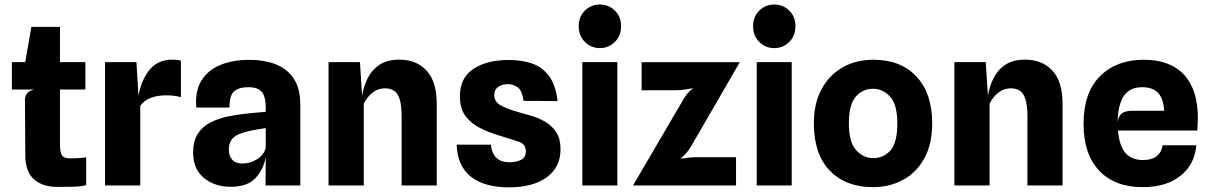

<svg xmlns="http://www.w3.org/2000/svg" viewBox="-20 -821 5348 850"><path d="M235 6.5Q167.5 6.5 129.8 -27.8Q92 -62 92 -134L90.5 -378Q90.5 -416.5 131.5 -424.5H32.5V-546H91.5L119 -702H245.5V-546H358V-424.5H245.5V-182Q245.5 -147 254.2 -133.5Q263 -120 288 -120Q313 -120 329.8 -121Q346.5 -122 361.5 -124.5V-2Q343.5 4.5 307.8 5.5Q272 6.5 235 6.5Z M445 0V-546H584L593 -398Q606.5 -470 643.5 -513.5Q680.5 -557 742.5 -557Q764.5 -557 781 -552.5V-391Q764 -395.5 748.2 -397.2Q732.5 -399 717 -399Q633.5 -399 601 -352.5V0Z M1001 6Q931 6 883 -33Q835 -72 835 -146.5Q835 -196 855.2 -228Q875.5 -260 910.5 -278.2Q945.5 -296.5 989.5 -305.5Q1034 -314.5 1080.8 -319.2Q1127.5 -324 1156.5 -326V-341Q1156.5 -393 1139.2 -414Q1122 -435 1079 -435Q1038 -435 1016.8 -417Q995.5 -399 996 -345H849Q843 -417 871.5 -463.8Q900 -510.5 955 -533.2Q1010 -556 1084 -556Q1127 -556 1167.5 -546.8Q1208 -537.5 1240 -515.2Q1272 -493 1290.8 -454.5Q1309.5 -416 1309.5 -357V0H1155.5L1156.5 -127.5Q1147.5 -72.5 1111.8 -33.2Q1076 6 1001 6ZM1052.5 -97Q1089 -97 1119.8 -117.2Q1150.5 -137.5 1156.5 -168V-254Q1136.5 -251 1116 -247.5Q1095.5 -244 1080 -240Q1030 -229 1011.5 -209.8Q993 -190.5 993 -159.5Q993 -130.5 1008.2 -113.8Q1023.5 -97 1052.5 -97Z M1434.5 0V-546H1573.5L1583 -397Q1590 -439 1608.2 -475.5Q1626.5 -512 1660.5 -534.5Q1694.5 -557 1748.5 -557Q1823 -557 1868.2 -508.8Q1913.5 -460.5 1913.5 -361.5V0H1758V-303.5Q1758 -355.5 1749 -382.8Q1740 -410 1723.5 -420Q1707 -430 1684.5 -430Q1652.5 -430 1628 -409.8Q1603.5 -389.5 1590.5 -362V0Z M2232.5 8.5Q2126.5 8.5 2066 -37.8Q2005.5 -84 2001.5 -180.5H2153Q2161.5 -102.5 2236 -102.5Q2262.5 -102.5 2285.2 -112.5Q2308 -122.5 2308 -151.5Q2308 -182.5 2277.8 -193.2Q2247.5 -204 2194.5 -219.5Q2147.5 -233.5 2106.8 -253.5Q2066 -273.5 2041 -307Q2016 -340.5 2016 -395Q2016 -476.5 2075.8 -516Q2135.5 -555.5 2232.5 -555.5Q2289.5 -555.5 2335 -540Q2380.5 -524.5 2410.2 -485Q2440 -445.5 2448.5 -373.5L2298 -374.5Q2291 -422 2270.8 -435.2Q2250.5 -448.5 2228.5 -448.5Q2202.5 -448.5 2185.2 -436.2Q2168 -424 2168 -400.5Q2168 -372 2195 -355.5Q2222 -339 2279 -323.5Q2304 -317 2335.2 -307.5Q2366.5 -298 2395.2 -281Q2424 -264 2442.8 -235Q2461.5 -206 2461.5 -160Q2461.5 -80 2400 -35.8Q2338.5 8.5 2232.5 8.5Z M2636 -608Q2597 -608 2569.5 -635.2Q2542 -662.5 2542 -705Q2542 -747.5 2569.5 -774.2Q2597 -801 2636 -801Q2674.5 -801 2702 -774.2Q2729.5 -747.5 2729.5 -705Q2729.5 -662.5 2702 -635.2Q2674.5 -608 2636 -608ZM2558 0V-546H2713V0Z M2782.5 0 3007.5 -384.5Q3025 -414 3049 -430.5Q3028.5 -427 3009.2 -424.2Q2990 -421.5 2973.5 -421.5H2820.5V-545.5H3255L3041.5 -176.5Q3030.5 -157 3018 -143Q3005.5 -129 2991.5 -118.5Q3011 -121 3029 -123Q3047 -125 3060.5 -125H3238.5V0Z M3408 -608Q3369 -608 3341.5 -635.2Q3314 -662.5 3314 -705Q3314 -747.5 3341.5 -774.2Q3369 -801 3408 -801Q3446.5 -801 3474 -774.2Q3501.5 -747.5 3501.5 -705Q3501.5 -662.5 3474 -635.2Q3446.5 -608 3408 -608ZM3330 0V-546H3485V0Z M3844 7.5Q3725 7.5 3654 -65.2Q3583 -138 3583 -276Q3583 -363 3617 -426Q3651 -489 3710.5 -522.8Q3770 -556.5 3846 -556.5Q3968.5 -556.5 4037.8 -481.5Q4107 -406.5 4107 -276Q4107 -184 4072.5 -120.8Q4038 -57.5 3978.5 -25Q3919 7.5 3844 7.5ZM3846 -121Q3891.5 -121 3922 -154.8Q3952.5 -188.5 3952.5 -276Q3952.5 -357.5 3920.8 -392.8Q3889 -428 3844.5 -428Q3799 -428 3768.5 -392.8Q3738 -357.5 3738 -276Q3738 -192 3770 -156.5Q3802 -121 3846 -121Z M4205 0V-546H4344L4353.5 -397Q4360.5 -439 4378.8 -475.5Q4397 -512 4431 -534.5Q4465 -557 4519 -557Q4593.5 -557 4638.8 -508.8Q4684 -460.5 4684 -361.5V0H4528.5V-303.5Q4528.5 -355.5 4519.5 -382.8Q4510.5 -410 4494 -420Q4477.5 -430 4455 -430Q4423 -430 4398.5 -409.8Q4374 -389.5 4361 -362V0Z M5039 7.5Q4914.5 7.5 4845.8 -65.8Q4777 -139 4777 -273Q4777 -411 4850 -483.8Q4923 -556.5 5043.5 -556.5Q5160 -556.5 5221.5 -490.5Q5283 -424.5 5283 -298.5Q5283 -288 5282.2 -274.2Q5281.5 -260.5 5280.5 -243H4929.5Q4935 -175 4962.5 -143.8Q4990 -112.5 5039.5 -112.5Q5080.5 -112.5 5101.8 -130.5Q5123 -148.5 5127 -178H5276Q5269.5 -93.5 5206.5 -43Q5143.5 7.5 5039 7.5ZM4993 -330.5H5133.5Q5130 -435 5037 -435Q4980.5 -435 4954.5 -394.8Q4928.5 -354.5 4928 -280.5Q4932 -309 4947.5 -319.8Q4963 -330.5 4993 -330.5Z"/></svg>

Font: Spline Sans
Style: Bold
Weight: 700
Designer: Eben Sorkin, Mirko Velimirovic
Foundry: Sorkin Type
Version: Version 1.000; ttfautohint (v1.8.3)